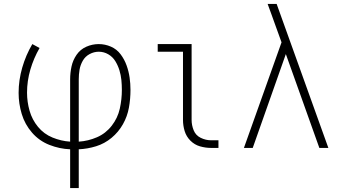

<svg xmlns="http://www.w3.org/2000/svg" viewBox="-20 -755 1768 980"><path d="M338 205H382V7Q427 5 470.5 -8.5Q514 -22 549.5 -51.5Q585 -81 607.5 -121Q630 -161 638 -205.5Q646 -250 646 -296Q646 -328 641.5 -359.5Q637 -391 626 -421.5Q615 -452 595.5 -478Q576 -504 546 -517Q516 -530 484 -530Q451 -530 420.5 -516.5Q390 -503 371 -475.5Q352 -448 345 -415.5Q338 -383 338 -350V-32Q292 -35 248 -53Q204 -71 174 -107.5Q144 -144 131 -189.5Q118 -235 118 -282Q118 -342 135 -400Q152 -458 182 -510L145 -530Q112 -474 93.5 -410Q75 -346 75 -281Q75 -226 91 -173Q107 -120 143.5 -78Q180 -36 232 -15.5Q284 5 338 7ZM382 -32V-350Q382 -375 386 -399Q390 -423 402.5 -445Q415 -467 437.5 -479Q460 -491 484 -491Q510 -491 532.5 -478Q555 -465 568.5 -443Q582 -421 589.5 -396.5Q597 -372 599.5 -347Q602 -322 602 -296Q602 -248 591.5 -200.5Q581 -153 550.5 -113.5Q520 -74 475 -54.5Q430 -35 382 -32Z M1057 0H1095V-39H1057Q1030 -39 1004.5 -51.5Q979 -64 968.5 -90Q958 -116 958 -143V-530H785V-491H914V-143Q914 -114 922.5 -86Q931 -58 952 -37Q973 -16 1001 -8Q1029 0 1057 0Z M1225 0H1270L1439 -479L1610 0H1656L1392 -735H1346Q1355 -710 1364.5 -684.5Q1374 -659 1383 -633L1417 -539Z"/></svg>

Font: Iosevka Sparkle Extralight
Style: Regular
Weight: 200
Designer: Belleve Invis
Foundry: Belleve Invis
Version: Version 4.5.0; ttfautohint (v1.8.3)